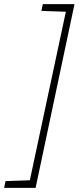

<svg xmlns="http://www.w3.org/2000/svg" viewBox="-74 -763 403 933"><path d="M-54 150 -47 117 71 113 246 -706 127 -710 134 -743H288L99 150Z"/></svg>

Font: Saira Thin
Style: Italic
Weight: 100
Italic angle: -12°
Designer: Hector Gatti with collaboration of the Omnibus-Type team
Foundry: Omnibus-Type
Version: Version 1.101